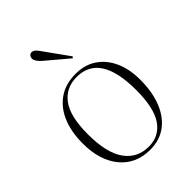

<svg xmlns="http://www.w3.org/2000/svg" viewBox="-224 -852 964 964"><g transform="rotate(-45 257.5 -370.0)"><path d="M260 14Q159 14 100.5 -57Q42 -128 42 -248Q42 -331 68 -392Q94 -453 143.5 -487Q193 -521 264 -521Q329 -521 375.5 -489.5Q422 -458 447.5 -402Q473 -346 473 -270Q473 -184 447.5 -120Q422 -56 374.5 -21Q327 14 260 14ZM266 -2Q340 -2 381 -61.5Q422 -121 422 -248Q422 -506 257 -506Q180 -506 136.5 -448Q93 -390 93 -263Q93 -130 139 -66Q185 -2 266 -2ZM309 -586 193 -684Q163 -710 163 -729Q163 -740 169 -747Q175 -754 185 -754Q201 -754 217 -731L316 -593Z"/></g></svg>

Font: Display Extralight
Style: Regular
Weight: 200
Designer: Latin by Veronika Burian and Jose Scaglione. Greek by Irene Vlachou. Cyrillic by Vera Evstafieva.
Foundry: TypeTogether
Version: Version 3.002